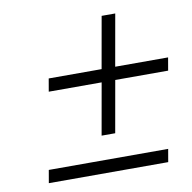

<svg xmlns="http://www.w3.org/2000/svg" viewBox="-72 -692 765 765"><g transform="rotate(-10 310.0 -310.0)"><path d="M65 0 74 -52H557L548 0ZM388 -620H443L406 -411H620L611 -359H397L360 -150H305L342 -359H128L137 -411H351Z"/></g></svg>

Font: Renner* Light
Style: Light Italic
Weight: 300
Italic angle: -10°
Version: Version 003.000 ; ttfautohint (v0.97) -l 8 -r 50 -G 200 -x 1